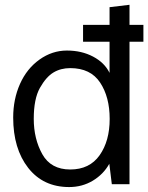

<svg xmlns="http://www.w3.org/2000/svg" viewBox="-20 -757 610 789"><path d="M268.6 -477.1Q229.5 -477.1 199.5 -459Q169.4 -440.9 144 -395.8Q118.7 -350.6 118.7 -268.6Q118.7 -186.5 153.8 -123.5Q189 -60.5 268.6 -60.5Q348.1 -60.5 389.4 -119.1Q430.7 -177.7 430.7 -268.1Q430.7 -358.4 391.4 -417.7Q352.1 -477.1 268.6 -477.1ZM264.2 11.7Q157.7 11.7 95.9 -67.1Q34.2 -146 34.2 -273.9Q34.2 -349.6 62.3 -412.4Q90.3 -475.1 142.3 -512.2Q194.3 -549.3 254.9 -549.3Q315.4 -549.3 362.5 -524.4Q409.7 -499.5 430.2 -457.5V-585.4H321.3V-654.8H430.2V-727.5L512.2 -737.3V-654.8H569.3V-585.4H512.2V0H439.5L429.2 -84Q405.3 -41 361.6 -14.6Q317.9 11.7 264.2 11.7Z"/></svg>

Font: Oxygen-Regular
Style: Regular
Weight: 400
Designer: Vernon Adams
Foundry: Vernon Adams
Version: Version Release 0.2.3 webfont; ttfautohint (v0.93.3-1d66) -l